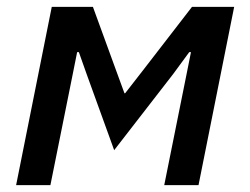

<svg xmlns="http://www.w3.org/2000/svg" viewBox="-20 -540 730 560"><path d="M27 0 131 -520H251L317 -339L343 -268H345L401 -340L540 -520H663L559 0H459L524 -323L537 -388H532L485 -324L313 -102L233 -323L210 -388H205L192 -323L127 0Z"/></svg>

Font: IBM Plex Sans Medium
Style: Italic
Weight: 500
Italic angle: -11.31°
Designer: Mike Abbink, Paul van der Laan, Pieter van Rosmalen
Foundry: Bold Monday
Version: Version 3.201